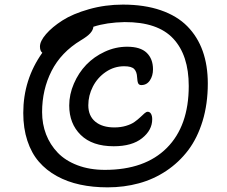

<svg xmlns="http://www.w3.org/2000/svg" viewBox="-20 -763 976 826"><path d="M442.9 43Q378.9 43 324.5 31.2Q270 19.5 224.6 -5.4Q179.2 -30.3 147.2 -67.4Q115.2 -104.5 97.7 -157.7Q80.1 -210.9 80.1 -276.9Q80.1 -420.9 162.1 -536.1Q151.9 -543.5 151.9 -563Q151.9 -585.9 178 -616.2Q204.1 -646.5 248.5 -675Q293 -703.6 362.8 -723.4Q432.6 -743.2 508.8 -743.2Q601.1 -743.2 671.4 -719Q741.7 -694.8 785.9 -649.9Q830.1 -605 852.1 -543.2Q874 -481.4 874 -403.8Q874 -315.9 851.6 -242.4Q829.1 -168.9 789.6 -116.7Q750 -64.5 695.6 -28.1Q641.1 8.3 577.4 25.6Q513.7 43 442.9 43ZM161.1 -280.8Q161.1 -229.5 178.2 -185.1Q195.3 -140.6 228.3 -106.2Q261.2 -71.8 313.5 -52Q365.7 -32.2 431.2 -32.2Q603.5 -32.2 697.8 -126.7Q792 -221.2 792 -393.1Q792 -525.4 725.3 -596.9Q658.7 -668.5 516.1 -668Q438.5 -666.5 381.8 -647.9Q380.4 -633.3 367.9 -619.6Q355.5 -606 328.1 -589.8Q242.7 -538.1 201.9 -457.8Q161.1 -377.4 161.1 -280.8ZM469.2 -133.8Q377 -133.8 327.4 -182.4Q277.8 -231 277.8 -309.1Q277.8 -356.9 297.9 -403.3Q317.9 -449.7 351.1 -484.4Q384.3 -519 430.7 -540.5Q477.1 -562 526.9 -562Q584 -562 611.1 -535.9Q638.2 -509.8 638.2 -464.8Q638.2 -437 624.8 -417Q611.3 -397 587.9 -397Q578.1 -397 574.5 -404.5Q570.8 -412.1 569.8 -431.2Q568.8 -453.6 557.6 -465.8Q546.4 -478 514.2 -478Q471.2 -478 435.3 -453.6Q399.4 -429.2 379.6 -390.6Q359.9 -352.1 359.9 -310.1Q359.9 -264.6 389.9 -239.7Q419.9 -214.8 472.2 -214.8Q499.5 -214.8 522.2 -221.7Q544.9 -228.5 558.8 -238.5Q572.8 -248.5 583.3 -258.5Q593.8 -268.6 601.6 -275.4Q609.4 -282.2 615.2 -282.2Q624.5 -282.2 629.6 -273.4Q634.8 -264.6 634.8 -250Q634.8 -203.1 591.3 -168.5Q547.9 -133.8 469.2 -133.8Z"/></svg>

Font: Shantell Sans Irregular
Style: Regular
Weight: 400
Designer: Stephen Nixon, Anya Danilova, Shantell Martin
Foundry: Arrow Type
Version: Version 1.006;[9816181b4]